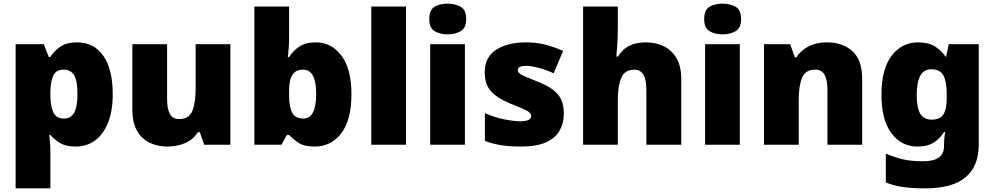

<svg xmlns="http://www.w3.org/2000/svg" viewBox="-20 -796 5469 1056"><path d="M404 -563Q496 -563 548 -489.5Q600 -416 600 -278Q600 -184 573.5 -119.5Q547 -55 501.5 -22.5Q456 10 398 10Q340 10 307.5 -11Q275 -32 257 -54H251Q253 -35 255 -13Q257 9 257 38V240H66V-553H221L248 -483H257Q277 -515 311.5 -539Q346 -563 404 -563ZM332 -413Q290 -413 274.5 -383Q259 -353 257 -294V-279Q257 -213 273 -178.5Q289 -144 333 -144Q369 -144 387.5 -175.5Q406 -207 406 -280Q406 -353 387 -383Q368 -413 332 -413Z M1247 -553V0H1103L1079 -69H1068Q1042 -27 997 -8.5Q952 10 901 10Q847 10 803 -11Q759 -32 733.5 -77Q708 -122 708 -193V-553H899V-251Q899 -197 914.5 -169Q930 -141 965 -141Q1019 -141 1037.5 -185Q1056 -229 1056 -311V-553Z M1570 -588Q1570 -559 1568 -532Q1566 -505 1563 -482H1570Q1591 -516 1626 -539.5Q1661 -563 1717 -563Q1803 -563 1858 -490Q1913 -417 1913 -278Q1913 -136 1857 -63Q1801 10 1711 10Q1653 10 1622 -10.5Q1591 -31 1570 -54H1558L1528 0H1379V-760H1570ZM1647 -413Q1607 -413 1588.5 -385Q1570 -357 1570 -298V-271Q1570 -207 1587.5 -175.5Q1605 -144 1649 -144Q1719 -144 1719 -280Q1719 -413 1647 -413Z M2213 0H2022V-760H2213Z M2442 -776Q2483 -776 2513.5 -759Q2544 -742 2544 -691Q2544 -642 2513.5 -624.5Q2483 -607 2442 -607Q2400 -607 2370.5 -624.5Q2341 -642 2341 -691Q2341 -742 2370.5 -759Q2400 -776 2442 -776ZM2537 -553V0H2346V-553Z M3081 -170Q3081 -118 3057.5 -77Q3034 -36 2982.5 -13Q2931 10 2847 10Q2788 10 2741.5 3.5Q2695 -3 2647 -21V-174Q2700 -150 2754 -139.5Q2808 -129 2839 -129Q2901 -129 2901 -157Q2901 -169 2891 -178Q2881 -187 2855.5 -198Q2830 -209 2783 -228Q2714 -257 2680 -294.5Q2646 -332 2646 -400Q2646 -481 2708.5 -522Q2771 -563 2874 -563Q2929 -563 2977 -551Q3025 -539 3077 -516L3025 -393Q2984 -412 2942 -423Q2900 -434 2875 -434Q2828 -434 2828 -411Q2828 -401 2836.5 -393Q2845 -385 2869 -375Q2893 -365 2939 -346Q2987 -327 3018.5 -304.5Q3050 -282 3065.5 -250.5Q3081 -219 3081 -170Z M3378 -652Q3378 -591 3375 -549Q3372 -507 3370 -485H3379Q3406 -528 3444 -545.5Q3482 -563 3531 -563Q3586 -563 3630 -542Q3674 -521 3700.5 -476.5Q3727 -432 3727 -360V0H3535V-302Q3535 -413 3469 -413Q3417 -413 3397.5 -369Q3378 -325 3378 -243V0H3187V-760H3378Z M3954 -776Q3995 -776 4025.5 -759Q4056 -742 4056 -691Q4056 -642 4025.5 -624.5Q3995 -607 3954 -607Q3912 -607 3882.5 -624.5Q3853 -642 3853 -691Q3853 -742 3882.5 -759Q3912 -776 3954 -776ZM4049 -553V0H3858V-553Z M4528 -563Q4614 -563 4668 -515Q4722 -467 4722 -360V0H4531V-302Q4531 -357 4515 -385Q4499 -413 4464 -413Q4410 -413 4391.5 -369Q4373 -325 4373 -242V0H4182V-553H4326L4352 -480H4359Q4385 -519 4427.5 -541Q4470 -563 4528 -563Z M5029 -563Q5087 -563 5122.5 -540.5Q5158 -518 5180 -485H5184L5198 -553H5363V1Q5363 118 5290.5 179Q5218 240 5068 240Q5001 240 4950 233Q4899 226 4852 208V49Q4902 70 4947 80.5Q4992 91 5057 91Q5172 91 5172 9V-1Q5172 -30 5178 -70H5172Q5153 -37 5118 -13.5Q5083 10 5026 10Q4938 10 4883 -63Q4828 -136 4828 -276Q4828 -416 4884 -489.5Q4940 -563 5029 -563ZM5101 -415Q5022 -415 5022 -273Q5022 -201 5042 -169.5Q5062 -138 5104 -138Q5151 -138 5169 -167.5Q5187 -197 5187 -256V-279Q5187 -344 5169.5 -379.5Q5152 -415 5101 -415Z"/></svg>

Font: Noto Sans Bengali UI Black
Style: Regular
Weight: 900
Designer: Jelle Bosma - Monotype Design Team
Foundry: Monotype Imaging Inc.
Version: Version 2.003; ttfautohint (v1.8.4.7-5d5b)